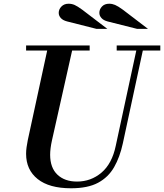

<svg xmlns="http://www.w3.org/2000/svg" viewBox="-20 -998 880 1030"><path d="M361 12Q244 12 182 -37.5Q120 -87 120 -173Q120 -190 122.5 -208Q125 -226 129 -246L239 -754H373L259 -246Q254 -224 251.5 -204Q249 -184 249 -168Q249 -98 288 -61Q327 -24 393 -24Q468 -24 524.5 -72Q581 -120 601 -216L717 -754H752L639 -229Q623 -155 592 -101Q561 -47 506 -17.5Q451 12 361 12ZM120 -727V-754H461V-727ZM606 -727V-754H840V-727ZM716 -843 557 -883Q535 -889 524 -901.5Q513 -914 513 -929Q513 -948 527 -963Q541 -978 566 -978Q582 -978 597.5 -971.5Q613 -965 639 -946L774 -843ZM498 -843 340 -883Q317 -889 306 -901.5Q295 -914 295 -929Q295 -948 309.5 -963Q324 -978 348 -978Q365 -978 380 -971.5Q395 -965 421 -946L556 -843Z"/></svg>

Font: Libre Bodoni Medium
Style: Italic
Weight: 500
Italic angle: -13°
Designer: Pablo Impallari, Rodrigo Fuenzalida
Foundry: Impallari Type
Version: Version 2.005;gftools[0.9.23]